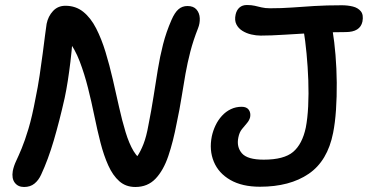

<svg xmlns="http://www.w3.org/2000/svg" viewBox="-20 -733 1468 766"><path d="M76 13Q52 13 39 -4Q26 -21 31 -51Q35 -71 44.5 -91Q54 -111 66.5 -141Q79 -171 93.5 -219Q108 -267 122 -342Q131 -385 138 -431.5Q145 -478 150.5 -520.5Q156 -563 160 -594.5Q164 -626 166 -638Q172 -668 191.5 -689Q211 -710 241 -710Q282 -710 312 -686Q342 -662 363.5 -620Q385 -578 401 -525.5Q417 -473 430 -416.5Q443 -360 455 -306Q467 -252 481 -206Q495 -160 513 -130Q531 -100 556 -91L495 -69Q513 -88 527 -108.5Q541 -129 552.5 -158.5Q564 -188 572 -233Q584 -293 592.5 -347.5Q601 -402 609.5 -454.5Q618 -507 630.5 -556Q643 -605 664 -653Q677 -683 692 -696Q707 -709 728 -709Q752 -709 764 -695Q776 -681 777 -660.5Q778 -640 770 -620Q751 -572 739.5 -527.5Q728 -483 720 -438.5Q712 -394 704.5 -346Q697 -298 685 -242Q671 -168 651.5 -110.5Q632 -53 600.5 -20Q569 13 520 13Q482 13 456 -10Q430 -33 412 -73Q394 -113 381 -163.5Q368 -214 356.5 -270.5Q345 -327 331 -382.5Q317 -438 298 -488Q279 -538 250 -575L270 -580Q266 -528 261 -487Q256 -446 250.5 -410.5Q245 -375 238 -342Q217 -249 194.5 -172.5Q172 -96 144 -36Q134 -14 117.5 -0.5Q101 13 76 13ZM1017 12Q946 12 899 -15Q852 -42 833 -88Q814 -134 825 -189Q830 -212 840 -233Q850 -254 865.5 -271Q881 -288 901 -297.5Q921 -307 944 -307Q964 -307 972.5 -295Q981 -283 978 -266Q975 -253 965 -241.5Q955 -230 945 -217.5Q935 -205 931 -185Q923 -147 945 -121.5Q967 -96 1032 -96Q1113 -96 1149.5 -127Q1186 -158 1200 -224Q1207 -260 1209.5 -309Q1212 -358 1210 -412.5Q1208 -467 1203 -519.5Q1198 -572 1191 -614Q1187 -639 1195.5 -657.5Q1204 -676 1226 -676Q1264 -676 1282.5 -661.5Q1301 -647 1307 -610Q1314 -568 1318.5 -514Q1323 -460 1323.5 -403.5Q1324 -347 1320.5 -295Q1317 -243 1309 -203Q1287 -91 1211.5 -39.5Q1136 12 1017 12ZM1020 -591Q1002 -591 982.5 -595.5Q963 -600 947 -610Q931 -620 923 -636Q915 -652 920 -675Q924 -693 935.5 -703Q947 -713 965 -713Q983 -713 996 -710Q1009 -707 1023.5 -703.5Q1038 -700 1058 -700Q1104 -700 1145 -703Q1186 -706 1233.5 -709Q1281 -712 1344 -712Q1367 -712 1387.5 -707Q1408 -702 1419.5 -688Q1431 -674 1426 -647Q1417 -605 1359 -605Q1294 -605 1231.5 -601.5Q1169 -598 1114.5 -594.5Q1060 -591 1020 -591Z"/></svg>

Font: Shantell Sans Medium
Style: Italic
Weight: 500
Italic angle: -11°
Designer: Stephen Nixon, Anya Danilova, Shantell Martin
Foundry: Arrow Type
Version: Version 1.011;[c5ecc13dd]